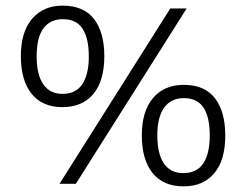

<svg xmlns="http://www.w3.org/2000/svg" viewBox="-20 -652 873 681"><path d="M642 -622 249 0H191L584 -622ZM201 -272Q130 -272 92 -319.5Q54 -367 54 -453Q54 -539 94 -585.5Q134 -632 202 -632Q277 -632 313.5 -584.5Q350 -537 350 -453Q350 -365 311 -318.5Q272 -272 201 -272ZM202 -319Q249 -319 272 -353.5Q295 -388 295 -452Q295 -516 273 -550Q251 -584 203 -584Q158 -584 134 -551.5Q110 -519 110 -452Q110 -387 133.5 -353Q157 -319 202 -319ZM631 9Q559 9 521 -38.5Q483 -86 483 -172Q483 -257 522.5 -304Q562 -351 632 -351Q706 -351 742.5 -303.5Q779 -256 779 -171Q779 -84 740 -37.5Q701 9 631 9ZM630 -38Q678 -38 701 -72.5Q724 -107 724 -172Q724 -236 702 -270Q680 -304 632 -304Q587 -304 562.5 -270.5Q538 -237 538 -172Q538 -106 561.5 -72Q585 -38 630 -38Z"/></svg>

Font: Noto Sans Oriya Light
Style: Regular
Weight: 300
Version: Version 2.003